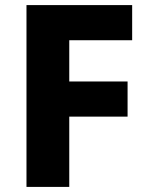

<svg xmlns="http://www.w3.org/2000/svg" viewBox="-20 -734 584 754"><path d="M252 0H84V-714H499V-576H252V-414H481V-276H252Z"/></svg>

Font: Noto Sans Sinhala UI ExtraBold
Style: Regular
Weight: 800
Designer: Jelle Bosma - Monotype Design Team
Foundry: Monotype Imaging Inc.
Version: Version 2.006; ttfautohint (v1.8.4.7-5d5b)